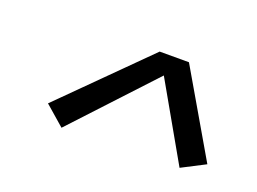

<svg xmlns="http://www.w3.org/2000/svg" viewBox="-55 -829 660 493"><g transform="rotate(20 275.0 -582.0)"><path d="M141 -447 87 -494 311 -717H391L525 -487L461 -454L342 -663Z"/></g></svg>

Font: Lode
Style: Italic
Weight: 400
Italic angle: -11°
Monospace: yes
Designer: Belleve Invis
Foundry: Belleve Invis
Version: Version 29.2.0; ttfautohint (v1.8.3)